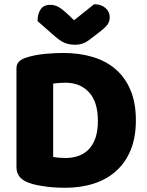

<svg xmlns="http://www.w3.org/2000/svg" viewBox="-20 -874 699 910"><path d="M288 16Q271 16 249 15Q227 14 203.5 11Q180 8 156.5 3.5Q133 -1 113 -9Q58 -30 58 -82V-549Q58 -570 69.5 -581.5Q81 -593 101 -600Q144 -614 192 -618.5Q240 -623 278 -623Q356 -623 419.5 -604Q483 -585 528.5 -545.5Q574 -506 599 -446Q624 -386 624 -304Q624 -224 600 -164.5Q576 -105 531.5 -64.5Q487 -24 425 -4Q363 16 288 16ZM232 -130Q243 -128 259 -126.5Q275 -125 289 -125Q323 -125 351.5 -135Q380 -145 400.5 -166Q421 -187 432.5 -220.5Q444 -254 444 -301Q444 -391 402 -436.5Q360 -482 290 -482Q276 -482 261.5 -481Q247 -480 232 -478ZM331 -778 426 -854Q459 -854 479.5 -836.5Q500 -819 500 -793Q500 -773 490.5 -759Q481 -745 454 -724L399 -682Q387 -673 371 -667.5Q355 -662 335 -662Q308 -662 286.5 -671Q265 -680 239 -703L158 -774Q158 -808 172.5 -829.5Q187 -851 218 -851Q238 -851 255.5 -842Q273 -833 305 -803Z"/></svg>

Font: Baloo Cyrillic
Style: Regular
Weight: 400
Designer: Ek Type, Denis Ignatov
Foundry: Ek Type
Version: Version 1.50 July 26, 2019